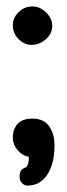

<svg xmlns="http://www.w3.org/2000/svg" viewBox="-20 -480 210 599"><path d="M62 41Q70 34 70 9Q50 6 35 -11.5Q20 -29 20 -51Q20 -77 35 -93.5Q50 -110 81 -110Q117 -110 133.5 -86Q150 -62 150 -27Q150 31 127.5 65Q105 99 66 99Q56 99 48.5 91Q41 83 41 70Q41 62 43.5 56Q46 50 49 48Q52 46 56.5 44Q61 42 62 41ZM81 -460Q104 -460 123.5 -441.5Q143 -423 143 -399Q143 -375 123 -357.5Q103 -340 78 -340Q56 -340 38 -358Q20 -376 20 -401Q20 -425 38.5 -442.5Q57 -460 81 -460Z"/></svg>

Font: Sniglet
Style: Regular
Weight: 400
Designer: Haley Fiege
Foundry: Haley Fiege, Pablo Impallari, Brenda Gallo
Version: Version 2.000